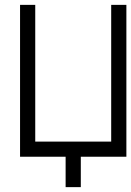

<svg xmlns="http://www.w3.org/2000/svg" viewBox="-20 -645 540 790"><path d="M250 0Q250 0 250 125H312.5Q312.5 125 312.5 0H500Q500 0 500 -625H437.5V-62.5H125V-625H62.5Q62.5 -625 62.5 0Z"/></svg>

Font: Unifont
Style: Regular
Weight: 500
Version: Version 15.1.04